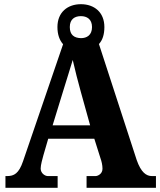

<svg xmlns="http://www.w3.org/2000/svg" viewBox="-20 -896 764 916"><path d="M6 0H255V-56H208C195 -56 174 -69 174 -92C174 -110 183 -139 187 -155L210 -234H430L460 -139C464 -128 469 -109 469 -91C469 -66 446 -56 436 -56H393V0H724V-56H705C678 -56 653 -73 632 -133L452 -686C469 -704 478 -731 478 -767C478 -838 429 -876 366 -876C303 -876 254 -838 254 -767C254 -731 264 -704 281 -685L90 -127C70 -68 47 -56 14 -56H6ZM366 -714C333 -715 313 -730 313 -767C313 -805 337 -819 366 -819C394 -819 419 -805 419 -767C419 -728 394 -714 366 -714ZM231 -298 282 -464C294 -504 316 -572 327 -610C337 -566 353 -502 365 -460L410 -298Z"/></svg>

Font: Noto Serif Devanagari SemiCondensed ExtraBold
Style: Regular
Weight: 800
Width: 4
Designer: Universal Thirst, Indian Type Foundry and the Monotype Design Team
Foundry: Monotype Imaging Inc.
Version: Version 2.004